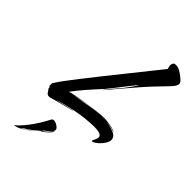

<svg xmlns="http://www.w3.org/2000/svg" viewBox="-266 -745 1119 1119"><g transform="rotate(45 293.5 -185.0)"><path d="M465 18Q461 18 461 14Q461 10 467 0Q475 -16 475 -25Q475 -40 458 -46Q441 -52 411 -52Q396 -52 377.5 -50.5Q359 -49 337 -47Q309 -44 273 -37Q237 -30 202.5 -21.5Q168 -13 144 -4Q156 -7 176 -12Q196 -17 216.5 -22Q237 -27 249 -29Q254 -30 257.5 -30Q261 -30 259 -29Q249 -27 226 -21Q203 -15 178 -8.5Q153 -2 134.5 3Q116 8 114 9Q110 10 107 10.5Q104 11 102 11Q88 11 81.5 0.5Q75 -10 70 -16Q64 -22 66 -33Q62 -33 60 -32Q60 -36 59.5 -41Q59 -46 59 -50Q59 -59 62 -61Q83 -94 107 -125Q131 -156 157 -190Q231 -285 315.5 -390Q400 -495 477 -592Q476 -597 474 -604.5Q472 -612 472 -619Q472 -629 477 -636Q482 -643 495 -643Q506 -643 518 -639Q530 -634 546 -623Q562 -612 574.5 -600Q587 -588 587 -577Q587 -561 559.5 -532.5Q532 -504 493 -463Q469 -438 438 -402.5Q407 -367 376.5 -331Q346 -295 323.5 -268.5Q301 -242 295 -235Q296 -239 307.5 -253.5Q319 -268 334.5 -286.5Q350 -305 362 -319Q367 -324 377 -337Q387 -350 398 -365.5Q409 -381 417 -392.5Q425 -404 425 -406Q425 -406 423.5 -405Q422 -404 418 -399Q413 -394 397.5 -374Q382 -354 362.5 -329Q343 -304 325.5 -281.5Q308 -259 298 -248Q257 -204 222 -163.5Q187 -123 164 -91Q165 -91 166 -91.5Q167 -92 168 -92Q177 -96 201 -101Q225 -106 257 -111Q289 -116 321 -120Q353 -124 378.5 -126.5Q404 -129 415 -129Q430 -129 450 -126.5Q470 -124 488.5 -119.5Q507 -115 515 -107Q497 -115 476.5 -119Q456 -123 433 -124Q468 -121 500 -109Q521 -102 529.5 -91Q538 -80 538 -68Q538 -52 526.5 -34.5Q515 -17 499 -2Q495 2 483 10Q471 18 465 18ZM178 -94Q193 -97 217 -100.5Q241 -104 265.5 -108Q290 -112 305 -115Q328 -120 362 -123Q396 -126 431 -124Q425 -125 419 -125Q413 -125 406 -125Q370 -125 320 -119Q310 -118 284 -113.5Q258 -109 228.5 -104Q199 -99 178 -94ZM74 273Q98 257 135.5 208.5Q173 160 207 94Q212 88 220 88Q235 88 252 100Q269 112 267 123Q263 138 250 148.5Q237 159 220 173Q214 177 216 177.5Q218 178 216 181Q254 153 266 132Q270 126 268 134Q266 142 249 159Q242 166 233 173Q224 180 206 193L196 202L213 186L215 181L202 192Q190 202 170 218Q150 234 135 242Q131 243 124 250Q117 257 120 256Q137 246 158.5 230Q180 214 196 202Q164 230 132 250.5Q100 271 74 273Z"/></g></svg>

Font: Smooch
Style: Regular
Weight: 400
Designer: Robert E. Leuschke
Foundry: Robert E. Leuschke
Version: Version 1.010; ttfautohint (v1.8.3)